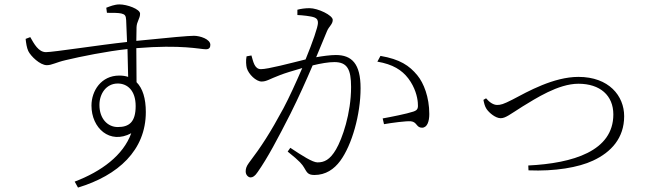

<svg xmlns="http://www.w3.org/2000/svg" viewBox="-20 -788 3040 869"><path d="M513 -213C467 -213 430 -251 430 -313C430 -364 461 -410 513 -410C556 -410 594 -379 594 -308C594 -235 564 -213 513 -213ZM520 -446C438 -446 394 -377 394 -310C394 -208 477 -133 574 -185C538 -85 439 -12 318 34L333 61C515 6 640 -108 640 -281C640 -342 626 -388 598 -416L597 -570C804 -587 885 -565 912 -565C927 -565 932 -573 932 -585C932 -611 885 -626 858 -626C835 -626 753 -619 597 -603L598 -665C599 -691 614 -704 614 -726C614 -747 555 -768 521 -768C498 -768 477 -759 461 -753L464 -730C494 -730 515 -730 529 -727C545 -723 550 -718 551 -697L555 -598C433 -585 222 -552 188 -552C154 -552 134 -590 117 -620L96 -612C98 -593 101 -572 108 -557C119 -534 161 -493 192 -493C215 -493 234 -506 278 -516C345 -532 463 -556 557 -566L560 -440C548 -444 535 -446 520 -446Z M1688 -509C1758 -497 1799 -471 1828 -433C1859 -392 1869 -349 1871 -324C1873 -299 1872 -290 1851 -283C1822 -273 1746 -258 1712 -252L1718 -226C1752 -232 1819 -241 1840 -239C1868 -236 1864 -210 1890 -210C1914 -210 1923 -239 1923 -272C1923 -348 1898 -412 1869 -447C1833 -491 1790 -520 1702 -535ZM1326 -720C1349 -719 1388 -715 1403 -709C1417 -703 1419 -695 1419 -684C1419 -666 1395 -597 1363 -519C1294 -502 1193 -475 1161 -475C1131 -475 1126 -511 1118 -537L1096 -533C1092 -515 1094 -491 1097 -480C1105 -452 1139 -419 1164 -419C1187 -419 1199 -430 1247 -448C1267 -456 1306 -468 1348 -480C1320 -415 1289 -347 1263 -298C1203 -187 1163 -125 1106 -50C1095 -35 1092 -24 1092 -12C1092 5 1105 15 1114 15C1124 15 1134 9 1146 -9C1191 -73 1236 -158 1295 -274C1331 -346 1366 -424 1395 -492C1432 -501 1467 -507 1493 -507C1552 -507 1569 -474 1569 -394C1569 -274 1529 -160 1501 -112C1473 -64 1447 -53 1417 -53C1395 -53 1348 -83 1294 -119L1282 -102C1340 -56 1348 -43 1356 -30C1369 -9 1372 4 1403 4C1454 4 1492 -22 1520 -60C1573 -132 1612 -270 1612 -389C1612 -500 1572 -539 1500 -539C1475 -539 1439 -534 1411 -529L1460 -647C1469 -669 1486 -678 1486 -698C1486 -719 1419 -751 1381 -751C1360 -751 1341 -748 1326 -744Z M2180 -343 2168 -336C2171 -321 2174 -307 2182 -295C2194 -277 2223 -253 2246 -253C2268 -253 2288 -270 2345 -306C2403 -341 2506 -409 2598 -409C2696 -409 2756 -356 2756 -270C2756 -104 2573 -49 2371 -39L2372 -17C2491 -12 2598 -30 2664 -61C2746 -99 2805 -163 2805 -262C2805 -354 2736 -440 2598 -440C2486 -440 2369 -374 2299 -337C2258 -316 2246 -313 2230 -313C2214 -313 2196 -324 2180 -343Z"/></svg>

Font: Noto Serif TC ExtraLight
Style: Regular
Weight: 200
Designer: Ryoko NISHIZUKA 西塚涼子 (kana & ideographs); Frank Grießhammer (Latin, Greek & Cyrillic); Wenlong ZHANG 张文龙 (bopomofo); San
Foundry: Adobe
Version: Version 2.001;hotconv 1.1.0;makeotfexe 2.6.0